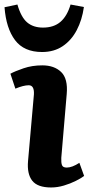

<svg xmlns="http://www.w3.org/2000/svg" viewBox="-40 -815 397 849"><path d="M110 -398Q112 -438 87 -438Q64 -438 28 -423L6 -489Q26 -500 64 -513Q102 -526 147 -526Q200 -526 230.5 -496.5Q261 -467 255 -399L231 -117Q230 -96 234 -85Q238 -74 255 -74Q279 -74 311 -95L332 -37Q319 -27 295 -15Q271 -3 242.5 5.5Q214 14 186 14Q126 14 102.5 -16Q79 -46 84 -103ZM146 -585Q66 -585 26.5 -637.5Q-13 -690 -20 -783L37 -795Q53 -739 80 -716Q107 -693 150 -693Q198 -693 227.5 -718.5Q257 -744 272 -795L331 -784Q323 -727 299.5 -682Q276 -637 237.5 -611Q199 -585 146 -585Z"/></svg>

Font: Literata 12pt
Style: Bold Italic
Weight: 700
Italic angle: -2°
Designer: Latin by Veronika Burian and Jose Scaglione. Greek by Irene Vlachou. Cyrillic by Vera Evstafieva
Foundry: TypeTogether
Version: Version 3.002